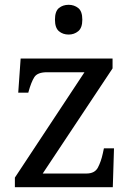

<svg xmlns="http://www.w3.org/2000/svg" viewBox="-20 -780 551 800"><path d="M42 0V-40L332 -479H176Q136 -479 123 -458.5Q110 -438 99 -398L98 -394H56L66 -536H449V-495L158 -57H340Q375 -57 388 -82Q401 -107 408 -139L413 -162H455L450 0ZM266 -636Q242 -636 225.5 -650Q209 -664 209 -698Q209 -733 225.5 -746.5Q242 -760 266 -760Q289 -760 306 -746.5Q323 -733 323 -698Q323 -664 306 -650Q289 -636 266 -636Z"/></svg>

Font: Noto Serif Dogra
Style: Regular
Weight: 400
Designer: Ek Type
Foundry: Ek Type
Version: Version 1.005